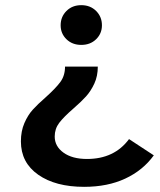

<svg xmlns="http://www.w3.org/2000/svg" viewBox="-20 -560 621 744"><path d="M215 -462Q215 -495 237.5 -517.5Q260 -540 295 -540Q330 -540 352.5 -517.5Q375 -495 375 -462Q375 -430 352.5 -408Q330 -386 295 -386Q260 -386 237.5 -408Q215 -430 215 -462ZM61 -12Q61 -52 74.5 -83Q88 -114 107 -135Q126 -156 157 -183Q196 -218 214 -242.5Q232 -267 232 -302H359Q359 -265 345.5 -236Q332 -207 313.5 -186.5Q295 -166 264 -139Q227 -107 209.5 -84Q192 -61 192 -31Q192 7 226 31.5Q260 56 317 56Q423 56 480 -21L576 42Q534 100 465.5 132Q397 164 306 164Q195 164 128 117Q61 70 61 -12Z"/></svg>

Font: APTA Sans SemiBold
Style: Bold
Weight: 600
Version: Version 7.200